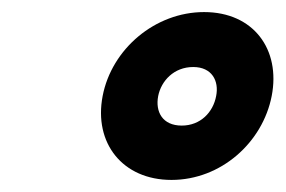

<svg xmlns="http://www.w3.org/2000/svg" viewBox="-20 -776 473 318"><path d="M150 -617C135 -539 183 -478 264 -478C346 -478 415 -540 430 -617C445 -694 400 -756 318 -756C237 -756 165 -695 150 -617ZM242 -617C247 -642 268 -665 300 -665C331 -665 343 -642 338 -617C333 -590 312 -568 281 -568C249 -568 237 -591 242 -617Z"/></svg>

Font: Charger Eco
Style: Obl
Weight: 1000
Designer: Jasper
Foundry: Cannot Into Space Fonts
Version: Version 1.1